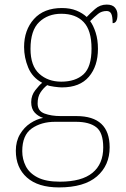

<svg xmlns="http://www.w3.org/2000/svg" viewBox="-20 -577 550 837"><path d="M237 240Q146 240 97.5 197Q49 154 49 80Q49 39 67 8.5Q85 -22 112.5 -40Q140 -58 168 -63Q146 -70 131 -86.5Q116 -103 116 -132Q116 -161 134 -184Q152 -207 164 -216Q121 -239 103 -282.5Q85 -326 85 -372Q85 -446 128 -494Q171 -542 250 -542Q286 -542 313 -531Q340 -520 358 -503Q372 -518 394 -537.5Q416 -557 445 -557Q470 -557 481 -544Q492 -531 492 -513Q492 -476 471 -476Q471 -505 465 -517Q459 -529 445 -529Q423 -529 407.5 -516.5Q392 -504 373 -485Q387 -466 397 -435Q407 -404 407 -364Q407 -289 367.5 -242.5Q328 -196 250 -196Q238 -196 216 -199Q194 -202 186 -206Q169 -193 156.5 -174Q144 -155 144 -126Q144 -93 174 -82Q204 -71 244 -71H313Q458 -71 458 65Q458 144 402.5 192Q347 240 237 240ZM247 -221Q309 -221 344 -253Q379 -285 379 -365Q379 -445 344.5 -481Q310 -517 247 -517Q189 -517 151 -481Q113 -445 113 -364Q113 -290 151 -255.5Q189 -221 247 -221ZM241 215Q336 215 383 176.5Q430 138 430 66Q430 1 399.5 -22.5Q369 -46 311 -46H220Q160 -46 118.5 -17Q77 12 77 82Q77 117 92.5 147.5Q108 178 144 196.5Q180 215 241 215Z"/></svg>

Font: Noto Serif Devanagari Thin
Style: Regular
Weight: 100
Designer: Universal Thirst, Indian Type Foundry and the Monotype Design Team
Foundry: Monotype Imaging Inc.
Version: Version 2.004; ttfautohint (v1.8.4.7-5d5b)